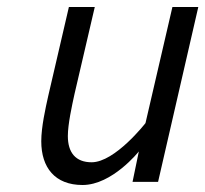

<svg xmlns="http://www.w3.org/2000/svg" viewBox="-20 -520 587 549"><path d="M396 -168C396 -168 309 -56 242 -56C196 -56 174 -84 174 -131C174 -165 186 -219 193 -251L251 -500H177L118 -246C110 -210 98 -157 98 -116C98 -41 137 9 216 9C301 9 377 -87 377 -87L359 0H432L547 -500H473Z"/></svg>

Font: RazerF5
Style: Italic
Weight: 400
Foundry: Razer Inc.
Version: Version 2